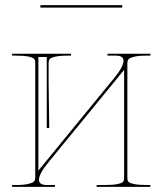

<svg xmlns="http://www.w3.org/2000/svg" viewBox="-20 -730 635 750"><path d="M457.5 -700.2H137.7V-710H457.5ZM129.9 -63.5 423.8 -422.4Q462.4 -468.8 462.4 -492.7Q462.4 -512.7 432.1 -512.7H399.9V-520H567.4V-512.7H552.7Q520.5 -512.7 503.2 -508.1Q485.8 -503.4 481.7 -498Q477.5 -492.7 477.5 -483.9V-33.7Q477.5 -24.9 481.7 -20Q485.8 -15.1 503.2 -11.2Q520.5 -7.3 552.7 -7.3H567.4V0H357.4V-7.3H390.1Q422.4 -7.3 439.7 -11.2Q457 -15.1 460.9 -20Q464.8 -24.9 464.8 -33.7V-457L170.9 -98.1Q132.3 -51.8 132.3 -27.8Q132.3 -7.3 163.1 -7.3H194.8V0H27.3V-7.3H42.5Q74.7 -7.3 92 -12Q109.4 -16.6 113.5 -22Q117.7 -27.3 117.7 -36.1V-486.3Q117.7 -495.1 113 -500.2Q108.4 -505.4 91.3 -509Q74.2 -512.7 42.5 -512.7H27.3V-520H257.3V-512.7H245.1Q212.9 -512.7 195.6 -508.5Q178.2 -504.4 174.1 -499Q169.9 -493.7 169.9 -484.9V-405.3L172.4 -230H162.6V-507.3H129.9Z"/></svg>

Font: ZnikomitNo25
Style: Regular
Weight: 100
Designer: gluk
Foundry: gluk
Version: Version 0.56